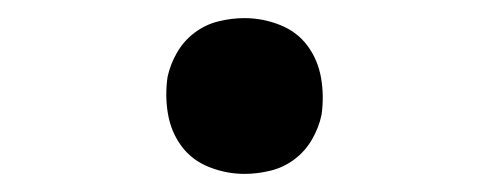

<svg xmlns="http://www.w3.org/2000/svg" viewBox="-20 -446 540 212"><path d="M250 -254Q230 -254 211 -261.5Q192 -269 180.5 -284.5Q169 -300 165.5 -320Q162 -340 165 -361Q168 -375 175.5 -388Q183 -401 195 -410Q207 -419 221.5 -422.5Q236 -426 250 -426Q270 -426 289 -418.5Q308 -411 319.5 -395.5Q331 -380 334.5 -360Q338 -340 335 -319Q332 -305 324.5 -292Q317 -279 305 -270Q293 -261 278.5 -257.5Q264 -254 250 -254Z"/></svg>

Font: Iosevka Term Curly Md Obl
Style: Regular
Weight: 500
Italic angle: -9°
Designer: Belleve Invis
Foundry: Belleve Invis
Version: Version 32.3.0